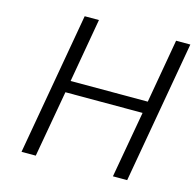

<svg xmlns="http://www.w3.org/2000/svg" viewBox="-103 -805 927 911"><g transform="rotate(15 361.0 -349.5)"><path d="M722 -699 599 0H529L587 -327H208L150 0H80L203 -699H273L218 -385H597L652 -699Z"/></g></svg>

Font: Fz Poppins Light
Style: Italic
Weight: 300
Italic angle: -10°
Designer: Ninad Kale (Devanagari), Jonny Pinhorn (Latin)
Foundry: Indian Type Foundry
Version: Vit hóa bi Vntype.Com & FontZin.Com